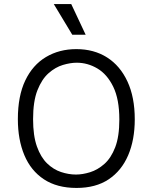

<svg xmlns="http://www.w3.org/2000/svg" viewBox="-20 -914 751 946"><path d="M357 12Q261 12 196.5 -30.5Q132 -73 100 -149.5Q68 -226 68 -327Q68 -441 104.5 -517.5Q141 -594 206.5 -633Q272 -672 356 -672Q443 -672 507.5 -631Q572 -590 608 -512.5Q644 -435 644 -326Q644 -225 611.5 -149Q579 -73 515.5 -30.5Q452 12 357 12ZM354 -54Q387 -54 424 -65.5Q461 -77 494 -106Q527 -135 547.5 -188Q568 -241 568 -325Q568 -425 538 -486.5Q508 -548 460 -576.5Q412 -605 358 -605Q327 -605 290 -594Q253 -583 219.5 -553.5Q186 -524 164.5 -469.5Q143 -415 143 -327Q143 -245 162 -192Q181 -139 212 -109Q243 -79 280.5 -66.5Q318 -54 354 -54ZM336 -743 245 -894H331L402 -743Z"/></svg>

Font: Bricolage Grotesque 10pt Light
Style: Regular
Weight: 300
Designer: Mathieu Triay
Foundry: Atelier Triay
Version: Version 1.000; ttfautohint (v1.8.4.7-5d5b);gftools[0.9.32]